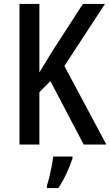

<svg xmlns="http://www.w3.org/2000/svg" viewBox="-20 -734 560 975"><path d="M520 0H405L236 -322L180 -266V0H79V-714H180V-366Q191 -384 206.5 -409.5Q222 -435 242 -468L401 -714H513L307 -399ZM348 71Q337 105 317.5 147Q298 189 276 221H218V209Q224 192 230.5 165Q237 138 242.5 110Q248 82 250 61H348Z"/></svg>

Font: Noto Sans Malayalam Condensed Medium
Style: Regular
Weight: 500
Width: 3
Designer: Jelle Bosma - Monotype Design Team
Foundry: Monotype Imaging Inc.
Version: Version 2.104; ttfautohint (v1.8.4.7-5d5b)